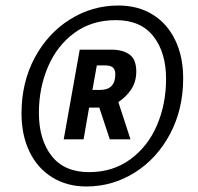

<svg xmlns="http://www.w3.org/2000/svg" viewBox="-20 -713 716 696"><path d="M58 -302Q58 -414 105.5 -503Q153 -592 233.5 -642.5Q314 -693 409 -693Q480 -693 533 -660.5Q586 -628 615 -568Q644 -508 644 -429Q644 -317 596.5 -227.5Q549 -138 468.5 -87.5Q388 -37 293 -37Q223 -37 169.5 -70Q116 -103 87 -163Q58 -223 58 -302ZM582 -427Q582 -523 536 -581.5Q490 -640 400 -640Q313 -640 250 -594Q187 -548 154 -471Q121 -394 121 -304Q121 -207 167 -148Q213 -89 303 -89Q389 -89 452.5 -135.5Q516 -182 549 -259Q582 -336 582 -427ZM269 -533H383Q426 -533 450 -515Q474 -497 474 -454Q474 -417 456 -389.5Q438 -362 409 -343L453 -208H378L340 -323H303L283 -208H211ZM343 -387Q398 -387 398 -444Q398 -460 389.5 -468Q381 -476 360 -476H331L315 -387Z"/></svg>

Font: Cabin Medium
Style: Italic
Weight: 500
Italic angle: -7°
Designer: Pablo Impallari
Foundry: Pablo Impallari. http://www.impallari.com Igino Marini. http://www.ikern.com
Version: Version 2.200